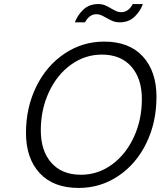

<svg xmlns="http://www.w3.org/2000/svg" viewBox="-20 -920 791 946"><path d="M108 -265Q108 -390 158.5 -493Q209 -596 297.5 -655.5Q386 -715 493 -715Q617 -715 684 -641.5Q751 -568 751 -443Q751 -317 701 -214.5Q651 -112 563 -53Q475 6 368 6Q243 6 175.5 -67Q108 -140 108 -265ZM679 -432Q679 -533 627 -592Q575 -651 482 -651Q399 -651 330 -601.5Q261 -552 221 -466Q181 -380 181 -278Q181 -177 233 -118Q285 -59 379 -59Q462 -59 530.5 -108.5Q599 -158 639 -243.5Q679 -329 679 -432ZM464 -900Q483 -900 497.5 -894Q512 -888 528 -878Q546 -868 555.5 -864Q565 -860 577 -860Q613 -860 634 -900H684Q672 -866 643.5 -838Q615 -810 570 -810Q551 -810 536 -816Q521 -822 504 -832Q486 -842 476.5 -846Q467 -850 455 -850Q420 -850 399 -810H349Q361 -844 390 -872Q419 -900 464 -900Z"/></svg>

Font: Be Vietnam Light
Style: Italic
Weight: 300
Italic angle: -9.222°
Designer: Gabriel Lam
Foundry: TypeRant
Version: Version 3.000